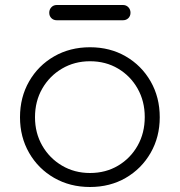

<svg xmlns="http://www.w3.org/2000/svg" viewBox="-20 -742 719 768"><path d="M340 6Q260 6 196.5 -30.5Q133 -67 96.5 -130.5Q60 -194 60 -273Q60 -353 96.5 -416.5Q133 -480 196.5 -516.5Q260 -553 340 -553Q420 -553 483 -516.5Q546 -480 582.5 -416.5Q619 -353 619 -273Q619 -194 582.5 -130.5Q546 -67 483 -30.5Q420 6 340 6ZM340 -50Q403 -50 452.5 -79.5Q502 -109 530.5 -159.5Q559 -210 559 -274Q559 -337 530.5 -387.5Q502 -438 452.5 -467.5Q403 -497 340 -497Q278 -497 228 -467.5Q178 -438 149 -387.5Q120 -337 120 -273Q120 -210 149 -159.5Q178 -109 228 -79.5Q278 -50 340 -50ZM207 -661Q194 -661 185.5 -669.5Q177 -678 177 -691Q177 -704 185.5 -713Q194 -722 207 -722H472Q485 -722 493.5 -713Q502 -704 502 -691Q502 -678 493.5 -669.5Q485 -661 472 -661Z"/></svg>

Font: ComfortaaLight
Style: Regular
Weight: 300
Designer: Johan Aakerlund
Foundry: Johan Aakerlund
Version: Version 3.104; ttfautohint (v1.8.1.43-b0c9)